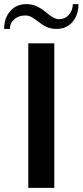

<svg xmlns="http://www.w3.org/2000/svg" viewBox="-25 -910 400 930"><path d="M112 -700H238V0H112ZM102 -890Q131 -890 154 -879Q177 -868 201 -848Q236 -817 261 -817Q289 -817 308 -837.5Q327 -858 328 -890H355Q355 -837 326 -803.5Q297 -770 250 -770Q220 -770 199.5 -780Q179 -790 155 -809Q138 -822 125.5 -828.5Q113 -835 97 -835Q65 -835 44 -816.5Q23 -798 23 -770H-5Q-5 -823 25 -856.5Q55 -890 102 -890Z"/></svg>

Font: Fahkwang Medium
Style: Regular
Weight: 500
Version: Version 1.000; ttfautohint (v1.6)